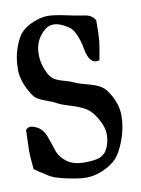

<svg xmlns="http://www.w3.org/2000/svg" viewBox="-83 -776 614 836"><g transform="rotate(-10 224.5 -357.5)"><path d="M4.9 -155.3 7.8 -246.1Q17.6 -256.8 28.3 -256.8Q39.1 -256.8 58.6 -247.1Q84 -232.4 95.2 -201.7Q106.4 -170.9 116.7 -138.7Q127 -106.4 156.2 -84.5Q185.5 -62.5 232.4 -62.5Q286.1 -62.5 306.2 -73.2Q326.2 -84 333 -97.7Q350.6 -127 350.6 -166.5Q350.6 -206.1 316.4 -255.9Q298.8 -281.2 274.4 -293.9Q250 -306.6 214.8 -316.9Q179.7 -327.1 162.1 -336.9Q144.5 -346.7 121.6 -354.5Q98.6 -362.3 83 -371.1Q67.4 -379.9 56.6 -397.5Q18.6 -457 18.6 -511.2Q18.6 -565.4 35.2 -609.9Q51.8 -654.3 71.8 -673.3Q91.8 -692.4 125.5 -705.6Q159.2 -718.8 186 -718.8Q212.9 -718.8 261.2 -708.5Q309.6 -698.2 327.1 -695.8Q344.7 -693.4 353.5 -691.4Q378.9 -685.5 391.6 -664.1Q391.6 -599.6 389.2 -574.7Q386.7 -549.8 375 -489.3Q365.2 -487.3 362.3 -487.3Q327.1 -487.3 316.4 -556.6Q311.5 -584 299.3 -613.3Q287.1 -642.6 266.6 -655.3Q230.5 -677.7 207 -677.7Q183.6 -677.7 167 -664.1Q119.1 -625 119.1 -560.5Q119.1 -515.6 141.6 -472.7Q151.4 -453.1 167.5 -443.8Q183.6 -434.6 209.5 -427.7Q235.4 -420.9 252.4 -412.6Q269.5 -404.3 300.8 -396.5Q332 -388.7 354.5 -377.9Q377 -367.2 391.6 -344.7Q427.7 -291 427.7 -236.3Q427.7 -181.6 407.7 -128.4Q387.7 -75.2 364.7 -51.8Q341.8 -28.3 304.2 -12.2Q266.6 3.9 230.5 3.9Q194.3 3.9 127.9 -11.7L111.3 -16.6Q104.5 -18.6 98.6 -20Q92.8 -21.5 86.4 -24.9Q80.1 -28.3 76.2 -29.8Q72.3 -31.2 64 -37.1Q55.7 -43 51.3 -45.4Q46.9 -47.9 33.2 -56.6L10.7 -72.3Q4.9 -127.9 4.9 -155.3Z"/></g></svg>

Font: Essays1743
Style: Medium
Weight: 500
Designer: Based on the typeface in a 1743 English translation of the essays of Montaigne.  PostScript/TrueType font designed by Jo
Version: Version 002.100